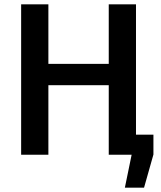

<svg xmlns="http://www.w3.org/2000/svg" viewBox="-20 -710 738 881"><path d="M479 -92H684V-1L641 151H553L584 0H479ZM202 -690V0H77V-690ZM490 -417V-319H194V-417ZM604 -690V0H479V-690Z"/></svg>

Font: Exo 2 SemiBold
Style: Regular
Weight: 600
Designer: Natanael Gama
Foundry: Natanael Gama
Version: Version 2.010